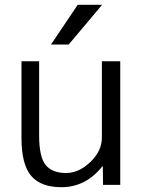

<svg xmlns="http://www.w3.org/2000/svg" viewBox="-20 -777 600 807"><path d="M70.3 -519.5H144.5V-207Q144.5 -117.2 171.9 -83.5Q199.2 -49.8 257.8 -49.8Q311.5 -49.8 359.9 -96.2Q408.2 -142.6 408.2 -198.2V-519.5H485.4V0H413.1L412.1 -78.1H410.2Q340.8 9.8 238.3 9.8Q151.4 9.8 110.8 -38.1Q70.3 -85.9 70.3 -197.3ZM306.6 -756.8H409.2L268.6 -589.8H194.3Z"/></svg>

Font: Mgen+ 1c regular
Style: Regular
Weight: 400
Designer: [Source Han Sans]
Ryoko NISHIZUKA  (kana & ideographs); Paul D. Hunt (Latin, Greek & Cyrillic); Wenlong ZHANG  (bopomofo
Version: Version 1.059.20150602